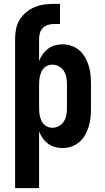

<svg xmlns="http://www.w3.org/2000/svg" viewBox="-20 -757 540 992"><path d="M58 215V-557Q58 -582 63 -607.5Q68 -633 81.5 -655Q95 -677 115 -693.5Q135 -710 158.5 -720Q182 -730 207.5 -733.5Q233 -737 259 -737H290V-633H259Q244 -633 228.5 -628.5Q213 -624 202 -613Q191 -602 186.5 -587Q182 -572 182 -557V-442Q189 -460 200.5 -476.5Q212 -493 228 -505Q244 -517 263.5 -522.5Q283 -528 303 -528Q327 -528 350 -520Q373 -512 391 -496Q409 -480 420.5 -459Q432 -438 439 -415Q446 -392 448 -368Q450 -344 450 -320V-200Q450 -176 448 -152Q446 -128 439 -105Q432 -82 420.5 -61Q409 -40 391 -24Q373 -8 350 0Q327 8 303 8Q283 8 263.5 2.5Q244 -3 228 -15Q212 -27 200.5 -43.5Q189 -60 182 -78V215ZM251 -97Q269 -97 285 -106Q301 -115 310.5 -130.5Q320 -146 323 -164Q326 -182 326 -200V-320Q326 -338 323 -356Q320 -374 310.5 -389.5Q301 -405 285 -414Q269 -423 251 -423Q239 -423 228 -419Q217 -415 208.5 -407Q200 -399 195 -388.5Q190 -378 187 -366.5Q184 -355 183 -343.5Q182 -332 182 -320V-200Q182 -188 183 -176.5Q184 -165 187 -153.5Q190 -142 195 -131.5Q200 -121 208.5 -113Q217 -105 228 -101Q239 -97 251 -97Z"/></svg>

Font: Iosevka Curly Extrabold
Style: Regular
Weight: 800
Monospace: yes
Designer: Belleve Invis
Foundry: Belleve Invis
Version: Version 22.1.2; ttfautohint (v1.8.4)